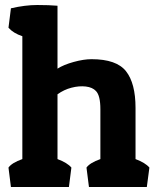

<svg xmlns="http://www.w3.org/2000/svg" viewBox="-20 -743 623 763"><path d="M13.7 -632.8 23.4 -710Q80.1 -723.1 127.9 -723.1Q175.8 -723.1 208.5 -720.2V-470.2Q232.9 -485.8 272.7 -496.8Q312.5 -507.8 343.8 -507.8Q442.9 -507.8 480.7 -460Q518.6 -412.1 518.6 -314V-110.8Q557.6 -96.2 573.7 -77.1L563.5 0H333.5L323.7 -77.1Q337.4 -96.2 378.9 -110.8V-309.1Q378.9 -363.3 361.3 -381.3Q347.7 -396 321 -399.2Q294.4 -402.3 264.2 -394.5Q233.9 -386.7 208.5 -368.2V-110.8Q247.6 -96.2 263.7 -77.1L253.9 0H23.4L13.7 -77.1Q27.3 -96.2 68.8 -110.8V-599.1Q33.2 -610.8 13.7 -632.8Z"/></svg>

Font: Odor Mean Chey
Style: Regular
Weight: 400
Designer: Danh Hong
Version: Version 8.002; ttfautohint (v1.8.3)